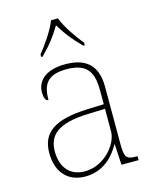

<svg xmlns="http://www.w3.org/2000/svg" viewBox="-116 -844 749 932"><g transform="rotate(-15 258.5 -378.0)"><path d="M139 -619V-606H146C196 -656 218 -687 248 -736C278 -687 301 -656 351 -606H358V-619C327 -657 282 -721 266 -766H231C215 -721 170 -657 139 -619ZM197 10C295 10 349 -61 372 -104H374L380 0H466V-20H459C405 -20 401 -35 401 -110V-386C401 -481 359 -542 242 -542C127 -542 98 -482 98 -441C98 -409 105 -395 119 -395C119 -471 143 -517 242 -517C355 -517 373 -456 373 -371V-306L290 -303C129 -297 56 -251 56 -146C56 -39 118 10 197 10ZM201 -15C117 -15 84 -77 84 -145C84 -225 131 -275 287 -280L373 -283V-170C373 -104 298 -15 201 -15Z"/></g></svg>

Font: Noto Serif Georgian Thin
Style: Regular
Weight: 100
Designer: Monotype Design Team, Akaki Razmadze
Foundry: Google LLC
Version: Version 2.003